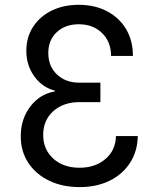

<svg xmlns="http://www.w3.org/2000/svg" viewBox="-20 -760 639 790"><path d="M308.1 9.8Q236.8 9.8 182.1 -16.6Q127.4 -43 96.4 -90.1Q65.4 -137.2 65.4 -199.2Q65.4 -270 104.5 -321.5Q143.6 -373 205.6 -383.8V-387.2Q153.8 -400.4 121.1 -445.8Q88.4 -491.2 88.4 -550.8Q88.4 -606.9 116 -649.4Q143.6 -691.9 192.1 -716.1Q240.7 -740.2 304.2 -740.2Q370.1 -740.2 420.7 -713.6Q471.2 -687 499 -639.9Q526.9 -592.8 526.9 -529.8H437Q437 -587.9 399.9 -624Q362.8 -660.2 304.2 -660.2Q248.5 -660.2 213.6 -627.7Q178.7 -595.2 178.7 -542Q178.7 -487.8 214.1 -453.9Q249.5 -419.9 306.2 -419.9H393.1V-339.8H307.1Q240.7 -339.8 199.2 -302.5Q157.7 -265.1 157.7 -205.1Q157.7 -145 199.2 -107.4Q240.7 -69.8 307.1 -69.8Q372.1 -69.8 414.1 -106Q456.1 -142.1 457 -200.2H546.9Q545.9 -138.2 515.4 -90.6Q484.9 -43 431.4 -16.6Q377.9 9.8 308.1 9.8Z"/></svg>

Font: UDEV Gothic 35
Style: Regular
Weight: 400
Version: v2.1.0; ttfautohint (v1.8.4.7-5d5b-dirty) -l 6 -r 45 -G 200 